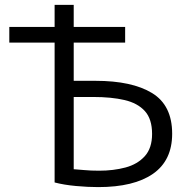

<svg xmlns="http://www.w3.org/2000/svg" viewBox="-20 -758 760 784"><path d="M381 6Q339 6 290 1.5Q241 -3 203 -13V-584H18V-648H203V-738H281V-648H491V-584H281V-428H370Q519 -428 601 -378Q683 -328 683 -212Q683 -103 605 -48.5Q527 6 381 6ZM385 -61Q443 -61 492 -74Q541 -87 571 -120Q601 -153 601 -211Q601 -272 571.5 -304.5Q542 -337 488.5 -349.5Q435 -362 361 -362H281V-67Q299 -66 324.5 -63.5Q350 -61 385 -61Z"/></svg>

Font: Ubuntu Sans
Style: Regular
Weight: 400
Designer: Dalton Maag Ltd
Foundry: Dalton Maag Ltd
Version: Version 1.006; ttfautohint (v1.8.4.7-5d5b)